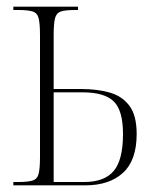

<svg xmlns="http://www.w3.org/2000/svg" viewBox="-20 -556 475 576"><path d="M20 0V-10H35Q64 -10 78 -14.5Q92 -19 96 -35Q100 -51 100 -85V-450Q100 -485 96 -501Q92 -517 78 -521.5Q64 -526 35 -526H20V-536H214V-526H205Q176 -526 162.5 -521.5Q149 -517 145 -501Q141 -485 141 -451V-289H223Q271 -289 308.5 -278.5Q346 -268 368 -239Q390 -210 390 -154Q390 -75 349 -37.5Q308 0 236 0ZM233 -10Q293 -10 321 -43Q349 -76 349 -154Q349 -225 321 -252Q293 -279 228 -279H141V-10Z"/></svg>

Font: Noto Serif Display ExtraCondensed ExtraLight
Style: Regular
Weight: 200
Width: 2
Designer: Monotype Design Team
Foundry: Monotype Imaging Inc.
Version: Version 2.009